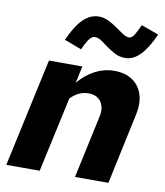

<svg xmlns="http://www.w3.org/2000/svg" viewBox="-85 -830 775 900"><g transform="rotate(10 303.0 -380.0)"><path d="M6 0 118 -516H277L260 -436Q296 -478 339 -500Q382 -522 429 -522Q481 -522 515.5 -498.5Q550 -475 563 -433.5Q576 -392 564 -337L492 0H333L397 -297Q407 -341 388 -369Q369 -397 328 -397Q305 -397 284 -387.5Q263 -378 243 -358L165 0ZM257 -594 175 -625Q205 -694 239 -727Q273 -760 313 -760Q338 -760 360 -749Q382 -738 401.5 -724Q421 -710 438 -699Q455 -688 469 -688Q480 -688 489.5 -701Q499 -714 518 -755L601 -725Q571 -657 538 -623.5Q505 -590 467 -590Q441 -590 419 -601Q397 -612 378.5 -626Q360 -640 343.5 -651Q327 -662 312 -662Q298 -662 286 -647Q274 -632 257 -594Z"/></g></svg>

Font: Red Hat Text VF
Style: Italic
Weight: 300
Italic angle: -12°
Designer: Pentagram, MCKL
Foundry: Pentagram, MCKL
Version: Version 1.023